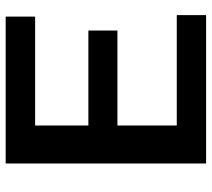

<svg xmlns="http://www.w3.org/2000/svg" viewBox="-55 -696 751 681"><g transform="rotate(-90 320.5 -355.5)"><path d="M81.1 0H607.4V-104H215.8V-314.5H552.7V-417.5H215.8V-606.4H602.1V-710.9H81.1Z"/></g></svg>

Font: Roboto Flex
Style: wght 600 wdth 140 opsz 13.0 GRAD 0.00 slnt 0.00 XTRA 468 XOPQ 96 YOPQ 79 YTLC 514 YTUC 712 YTAS 750 YTDE -203.00 YTFI 738
Weight: 600
Width: 8
Designer: Berlow after Robertson
Foundry: Google
Version: Version 3.100